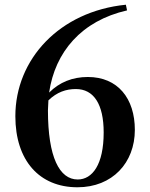

<svg xmlns="http://www.w3.org/2000/svg" viewBox="-20 -777 634 813"><path d="M308 16C456 16 551 -88 551 -227C551 -360 479 -451 352 -451C287 -451 232 -429 188 -385C213 -557 325 -689 518 -733L513 -757C232 -729 45 -526 45 -285C45 -97 147 16 308 16ZM185 -352C221 -387 260 -400 301 -400C377 -400 419 -336 419 -216C419 -80 371 -17 309 -17C232 -17 183 -111 183 -310Z"/></svg>

Font: Noto Serif KR
Style: Bold
Weight: 700
Designer: Ryoko NISHIZUKA 西塚涼子 (kana & ideographs); Frank Grießhammer (Latin, Greek & Cyrillic); Wenlong ZHANG 张文龙 (bopomofo); San
Foundry: Adobe
Version: Version 2.001;hotconv 1.1.0;makeotfexe 2.6.0